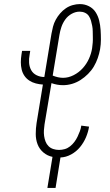

<svg xmlns="http://www.w3.org/2000/svg" viewBox="-20 -763 540 940"><path d="M212 157 237 5Q212 0 192.5 -16.5Q173 -33 164 -56.5Q155 -80 155 -107Q155 -134 159 -160L190 -349Q173 -350 155.5 -354.5Q138 -359 123.5 -368.5Q109 -378 99.5 -392Q90 -406 86 -423Q82 -440 82 -458Q82 -476 85 -495L88 -514H128L125 -495Q121 -475 122.5 -455Q124 -435 133 -419Q142 -403 159.5 -394.5Q177 -386 197 -386L232 -598Q235 -615 239.5 -632.5Q244 -650 253 -666.5Q262 -683 274.5 -697.5Q287 -712 302.5 -722.5Q318 -733 336 -738Q354 -743 371 -743Q395 -743 415.5 -732.5Q436 -722 448 -703.5Q460 -685 465.5 -662.5Q471 -640 472.5 -616.5Q474 -593 474 -569.5Q474 -546 470 -522Q466 -500 458.5 -478.5Q451 -457 439.5 -437.5Q428 -418 411 -401Q394 -384 374.5 -371.5Q355 -359 333 -352.5Q311 -346 289 -346Q274 -346 260 -348.5Q246 -351 232 -356L198 -154Q196 -140 195 -125.5Q194 -111 196 -97Q198 -83 203 -70Q208 -57 217.5 -47.5Q227 -38 240.5 -33.5Q254 -29 269 -29Q283 -29 297 -33Q311 -37 323 -46.5Q335 -56 344 -68Q353 -80 359.5 -93.5Q366 -107 371 -120.5Q376 -134 378 -148L416 -143Q412 -117 401 -91Q390 -65 372 -43Q354 -21 328.5 -7Q303 7 276 8L252 157ZM289 -382Q315 -382 340.5 -395Q366 -408 385 -429Q404 -450 415.5 -475.5Q427 -501 431 -527Q433 -541 434 -554.5Q435 -568 434.5 -582Q434 -596 434 -609.5Q434 -623 431.5 -636Q429 -649 425.5 -661.5Q422 -674 415 -684.5Q408 -695 396 -700.5Q384 -706 370 -706Q350 -706 331 -695.5Q312 -685 299.5 -667.5Q287 -650 280.5 -630.5Q274 -611 271 -592L238 -393Q250 -388 263 -385Q276 -382 289 -382Z"/></svg>

Font: Iosevka SS18 Extralight
Style: Italic
Weight: 200
Italic angle: -9°
Monospace: yes
Designer: Belleve Invis
Foundry: Belleve Invis
Version: Version 25.1.1; ttfautohint (v1.8.4)